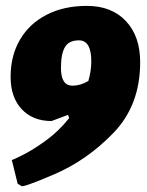

<svg xmlns="http://www.w3.org/2000/svg" viewBox="-20 -535 500 652"><path d="M215 -134 211 -145 155 -124Q91 -124 53.5 -164.5Q16 -205 16 -274Q16 -346 48 -400.5Q80 -455 138.5 -485Q197 -515 275 -515Q359 -515 407.5 -463.5Q456 -412 456 -324Q456 -178 366 -84.5Q276 9 164 57Q52 105 52 96L40 89L20 8Q20 10 56 -8Q92 -26 135.5 -57.5Q179 -89 215 -134ZM280 -260Q290 -294 290 -327Q290 -398 248 -398Q214 -398 200.5 -375Q187 -352 187 -304Q187 -244 226 -244Q253 -244 280 -260Z"/></svg>

Font: Alegreya Black
Style: Italic
Weight: 900
Italic angle: -7°
Designer: Juan Pablo del Peral
Foundry: Huerta Tipografica
Version: Version 2.007; ttfautohint (v1.6)